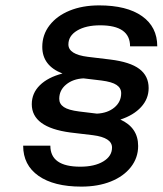

<svg xmlns="http://www.w3.org/2000/svg" viewBox="-20 -682 604 713"><path d="M325 -180 241 -190Q98 -209 98 -295Q98 -336 128 -365.5Q158 -395 212 -409Q137 -438 137 -508Q137 -553 164 -588Q191 -623 238.5 -642.5Q286 -662 348 -662Q451 -662 507.5 -622Q564 -582 564 -510H463Q463 -588 352 -588Q299 -588 266.5 -568.5Q234 -549 234 -517Q234 -480 306 -471L389 -461Q463 -452 497.5 -426Q532 -400 532 -355Q532 -315 504 -284.5Q476 -254 427 -238Q493 -208 493 -140Q493 -96 466 -61.5Q439 -27 391.5 -8Q344 11 282 11Q180 11 123 -29Q66 -69 66 -141H167Q167 -63 278 -63Q331 -63 363.5 -82.5Q396 -102 396 -134Q396 -171 325 -180ZM274 -268 340 -260Q380 -262 405 -283Q430 -304 430 -336Q430 -355 413 -366.5Q396 -378 357 -383L290 -391Q251 -389 225.5 -368Q200 -347 200 -315Q200 -296 217 -284.5Q234 -273 274 -268Z"/></svg>

Font: Overused Grotesk Medium
Style: Italic
Weight: 500
Italic angle: -10°
Version: Version 0.003